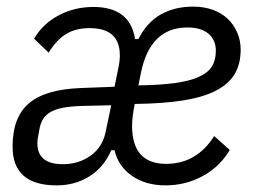

<svg xmlns="http://www.w3.org/2000/svg" viewBox="-20 -548 767 580"><path d="M170 -52Q218 -52 254 -78Q290 -104 299 -149L316 -230L229 -228Q194 -227 170.5 -222.5Q147 -218 132.5 -209.5Q118 -201 110 -188Q102 -175 99 -157Q95 -137 94 -129.5Q93 -122 93 -115Q93 -52 170 -52ZM546 -465Q434 -465 406 -329L398 -290Q463 -291 507.5 -297Q552 -303 580 -315.5Q608 -328 620 -347Q632 -366 632 -395Q632 -427 610 -446Q588 -465 546 -465ZM151 12Q18 12 18 -105Q18 -194 67.5 -236Q117 -278 223 -282L326 -286L338 -345Q340 -354 341 -363.5Q342 -373 342 -381Q342 -463 251 -463Q209 -463 180 -445.5Q151 -428 127 -389L83 -431Q109 -476 157 -501.5Q205 -527 262 -527Q373 -527 388 -430H398Q424 -481 466 -504.5Q508 -528 563 -528Q596 -528 622.5 -518.5Q649 -509 667.5 -491.5Q686 -474 696.5 -450Q707 -426 707 -398Q707 -355 689 -324.5Q671 -294 632 -274Q593 -254 532.5 -244.5Q472 -235 387 -234Q383 -214 381 -198Q379 -182 379 -168Q379 -53 482 -53Q574 -53 627 -137L674 -95Q645 -45 593 -16.5Q541 12 480 12Q420 12 378.5 -17Q337 -46 326 -94H316Q294 -43 250.5 -15.5Q207 12 151 12Z"/></svg>

Font: IBM Plex Sans Condensed
Style: Italic
Weight: 400
Width: 3
Italic angle: -11°
Designer: Mike Abbink, Paul van der Laan, Pieter van Rosmalen
Foundry: Bold Monday
Version: Version 1.3